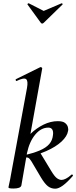

<svg xmlns="http://www.w3.org/2000/svg" viewBox="-20 -1131 461 1160"><path d="M61 8Q43 8 37 6Q31 4 31 1Q31 -3 36.5 -25.5Q42 -48 46 -74L143 -599Q151 -643 137.5 -653Q124 -663 81 -642Q77 -640 75 -646Q73 -652 77 -653L223 -725Q227 -727 231.5 -723.5Q236 -720 235 -717L143 -206L109 -10Q104 8 61 8ZM314 9Q289 9 270 -5.5Q251 -20 228 -58L170 -156Q159 -174 150 -178Q141 -182 120 -176L220 -213L289 -99Q310 -64 324.5 -54Q339 -44 352 -44Q363 -44 378 -51.5Q393 -59 411 -75Q415 -79 419 -74.5Q423 -70 419 -67Q353 9 314 9ZM120 -176V-192Q180 -205 219 -221.5Q258 -238 277.5 -260.5Q297 -283 300 -315Q303 -336 296 -348Q289 -360 272 -360Q228 -360 193 -318Q158 -276 143 -206L104 -243Q128 -287 164 -322Q200 -357 243 -378Q286 -399 329 -399Q359 -399 372.5 -388.5Q386 -378 390 -364Q394 -350 391 -339Q386 -308 352 -276Q318 -244 259 -218Q200 -192 120 -176ZM226 -994 146 -1104Q145 -1106 148 -1109Q151 -1112 154 -1111L244 -1065L352 -1111Q354 -1112 357 -1109Q360 -1106 358 -1104L245 -994Q234 -983 226 -994Z"/></svg>

Font: Cormorant SemiBold
Style: Italic
Weight: 600
Italic angle: -10°
Designer: Christian Thalmann (Catharsis Fonts)
Foundry: Catharsis Fonts
Version: Version 4.000